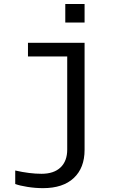

<svg xmlns="http://www.w3.org/2000/svg" viewBox="-20 -745 640 972"><path d="M408.2 13.7Q408.2 105 353.5 156.2Q298.8 207.5 197.8 207.5Q159.2 207.5 119.1 201.2Q79.1 194.8 57.1 186.5V118.2Q130.4 134.8 190.4 134.8Q252.9 134.8 286.6 102.5Q320.3 70.3 320.3 12.2V-459H121.6V-528.3H408.2ZM310.5 -630.9V-724.6H408.2V-630.9Z"/></svg>

Font: Liberation Mono
Style: Regular
Weight: 400
Monospace: yes
Designer: Steve Matteson
Foundry: Ascender Corporation
Version: Version 2.1.5